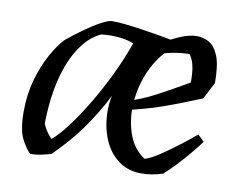

<svg xmlns="http://www.w3.org/2000/svg" viewBox="-59 -539 782 628"><g transform="rotate(10 331.5 -225.0)"><path d="M77 12Q64 1 48 -29Q32 -59 32 -121Q32 -178 46 -227Q60 -276 81 -314Q102 -352 123 -374Q147 -394 175.5 -414.5Q204 -435 229 -448.5Q254 -462 265 -462Q287 -462 310.5 -459.5Q334 -457 370.5 -451.5Q407 -446 469 -435L317 -226L311 -228Q292 -190 272.5 -158.5Q253 -127 233.5 -100Q214 -73 192 -48.5Q170 -24 146 0Q133 4 114.5 8Q96 12 77 12ZM137 -48Q159 -66 187 -103Q215 -140 244.5 -189Q274 -238 300.5 -293Q327 -348 346 -402Q330 -409 310.5 -412Q291 -415 271 -415Q263 -415 254.5 -414.5Q246 -414 238 -413Q206 -398 182 -368Q158 -338 141.5 -296.5Q125 -255 116.5 -205.5Q108 -156 107 -102Q107 -100 107 -97.5Q107 -95 107 -93Q112 -81 120 -69Q128 -57 137 -48ZM445 12Q401 12 368.5 -12.5Q336 -37 319 -79Q302 -121 302 -173Q302 -210 314.5 -247Q327 -284 346.5 -318Q366 -352 385 -379Q406 -398 434 -417Q462 -436 492.5 -449Q523 -462 548 -462Q570 -462 589 -451Q608 -440 620 -410Q632 -380 632 -321L603 -265Q536 -237 477.5 -216.5Q419 -196 352 -182L350 -210Q405 -227 452 -252Q499 -277 554 -309Q554 -324 553 -339.5Q552 -355 548 -370Q544 -385 534 -400Q521 -400 507 -398.5Q493 -397 479.5 -394.5Q466 -392 452 -388Q430 -364 413.5 -331.5Q397 -299 388.5 -263Q380 -227 380 -191Q380 -144 396 -102.5Q412 -61 448 -37Q467 -42 497 -62Q527 -82 557.5 -105.5Q588 -129 608 -146L629 -125Q617 -109 598.5 -86.5Q580 -64 558.5 -41Q537 -18 517 0Q499 6 481 9Q463 12 445 12Z"/></g></svg>

Font: Labrada
Style: Italic
Weight: 400
Italic angle: -7°
Designer: Mercedes Jáuregui
Foundry: Omnibus-Type Team
Version: Version 1.000